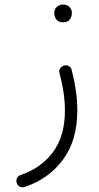

<svg xmlns="http://www.w3.org/2000/svg" viewBox="-20 -547 428 833"><path d="M255.4 -261.7C244.1 -257.8 236.8 -247.1 236.8 -237.8C236.8 -235.4 237.3 -232.4 238.3 -229.5C253.4 -172.4 261.7 -117.7 261.7 -68.4C261.7 6.3 244.6 66.4 210 112.8C175.3 159.2 128.4 192.4 69.3 212.4C57.1 216.3 50.8 228 50.8 237.3C50.8 240.2 51.3 243.2 52.2 246.6C56.6 259.8 68.4 265.6 77.6 265.6C80.6 265.6 83.5 265.1 86.9 264.2C156.2 241.2 211.9 201.7 253.4 145.5C294.9 89.4 315.4 18.1 315.4 -68.4C315.4 -122.6 307.1 -181.2 291 -243.2C288.6 -256.8 275.4 -263.7 266.1 -263.7C262.7 -263.7 258.8 -263.2 255.4 -261.7ZM215.3 -491.7C215.3 -485.4 216.3 -479.5 218.3 -474.1C222.2 -461.9 232.9 -450.2 252.9 -450.2C268.1 -450.2 278.8 -455.1 284.2 -464.4C289.6 -473.6 292 -482.4 292 -490.7C292 -498 290 -504.4 286.1 -510.7C278.8 -522 268.1 -527.3 253.9 -527.3C230 -527.3 215.3 -509.3 215.3 -491.7Z"/></svg>

Font: Mikhak Light
Style: Regular
Weight: 300
Designer: Amin Abedi
Version: Version 3.2